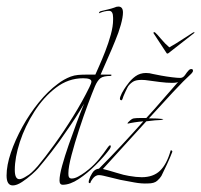

<svg xmlns="http://www.w3.org/2000/svg" viewBox="-24 -552 612 584"><path d="M563 -453Q567 -455 567.5 -454Q568 -453 566 -451L488 -390Q485 -388 483 -390L443 -451Q442 -453 444 -454Q446 -455 448 -453Q453 -449 465.5 -434Q478 -419 491 -408Q511 -419 533.5 -434Q556 -449 563 -453ZM15 12Q-4 12 -4 -18Q-4 -49 9 -87.5Q22 -126 44 -166Q66 -206 94 -240.5Q122 -275 152 -297Q170 -311 191 -319Q202 -323 213 -324Q224 -325 236 -325H266Q269 -332 277.5 -351Q286 -370 296 -395.5Q306 -421 313 -446.5Q320 -472 320 -492V-498Q320 -519 308 -519Q294 -519 278 -512Q276 -511 277.5 -514Q279 -517 282 -518Q290 -520 303 -523Q316 -526 324 -529Q330 -532 336 -532Q350 -532 350 -514Q350 -500 343.5 -476.5Q337 -453 326 -427Q316 -402 304.5 -376.5Q293 -351 282 -325H313Q316 -325 315 -323Q314 -321 312 -321Q291 -321 282 -314.5Q273 -308 265 -290Q257 -271 243.5 -235Q230 -199 216.5 -157.5Q203 -116 193.5 -80Q184 -44 184 -25Q184 -17 185 -15Q187 -9 194 -9Q203 -9 214 -15Q225 -21 234.5 -28Q244 -35 246 -37Q263 -51 277 -68Q291 -85 304 -104Q308 -110 311 -110Q313 -110 313 -107Q313 -104 310 -99Q293 -76 267.5 -50.5Q242 -25 215.5 -7.5Q189 10 167 10Q157 10 157 -3Q157 -19 165 -48Q173 -77 185 -111.5Q197 -146 209.5 -179.5Q222 -213 232 -237Q207 -194 178 -153Q156 -120 132.5 -90Q109 -60 92 -40Q87 -34 73 -21.5Q59 -9 43 1.5Q27 12 15 12ZM35 -7Q43 -7 58 -17Q70 -23 91 -47Q112 -72 141 -112Q170 -152 198.5 -198Q227 -244 248 -287Q254 -299 254 -304Q254 -314 229 -314Q184 -314 146.5 -285.5Q109 -257 80.5 -212.5Q52 -168 36.5 -120.5Q21 -73 21 -35Q21 -7 35 -7ZM426 6Q407 7 385 3Q363 -1 342 -5Q337 -6 321.5 -10Q306 -14 290.5 -17.5Q275 -21 270 -18Q264 -16 258 -8.5Q252 -1 251 4Q251 5 249 5Q243 5 248 -8Q249 -13 256.5 -25.5Q264 -38 277 -39Q312 -74 345.5 -110Q379 -146 412 -183Q399 -182 386 -180Q373 -178 365 -176Q364 -176 364 -177Q364 -179 371.5 -185.5Q379 -192 384 -192Q390 -193 400 -193Q410 -193 421 -193Q446 -220 469.5 -247.5Q493 -275 518 -303Q514 -300 499 -300Q483 -300 463 -302.5Q443 -305 429 -307Q423 -308 417.5 -308.5Q412 -309 407 -309Q390 -309 381.5 -304Q373 -299 366 -290Q364 -287 357 -272Q350 -257 349 -252Q347 -247 346 -247Q338 -247 342 -258Q346 -269 353.5 -280.5Q361 -292 363 -294Q374 -310 388 -320Q402 -330 420 -330Q431 -330 441 -327Q450 -325 466.5 -322Q483 -319 499.5 -317Q516 -315 524 -315Q533 -315 539 -324Q545 -333 549 -337Q553 -342 558 -342Q563 -342 563 -337Q563 -333 558 -328Q536 -308 502 -271.5Q468 -235 429 -192Q442 -192 453.5 -191.5Q465 -191 472 -190Q474 -190 470.5 -188.5Q467 -187 465 -187Q460 -187 447.5 -186Q435 -185 421 -183L289 -38Q306 -34 330 -26.5Q354 -19 368 -17Q379 -15 389 -14Q399 -13 407 -13Q442 -13 462.5 -32.5Q483 -52 495 -94Q496 -96 498.5 -94Q501 -92 500 -90Q494 -74 484.5 -53.5Q475 -33 467 -17Q463 -10 454 -2Q445 6 426 6Z"/></svg>

Font: Explora
Style: Regular
Weight: 400
Designer: Robert E. Leuschke
Foundry: Robert E. Leuschke
Version: Version 1.010